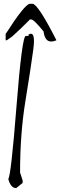

<svg xmlns="http://www.w3.org/2000/svg" viewBox="-20 -967 312 995"><path d="M127.9 -788.1Q166 -810.1 152.6 -710.9Q139.2 -611.8 111.6 -442.9Q84 -273.9 84 -73.2L97.2 -32.2V-19L64 7.8Q35.2 7.8 22.9 -40Q37.1 -56.2 65.7 -418.5Q94.2 -780.8 113.8 -780.8H127.9ZM135.3 -947.3H148.4Q176.3 -947.3 272.5 -758.3Q214.4 -733.4 205.6 -804.2Q157.2 -864.3 142.6 -866.2H135.3Q94.2 -824.2 42.5 -777.3L15.1 -758.3H9.3V-791Q109.4 -947.3 135.3 -947.3Z"/></svg>

Font: Loved by the King
Style: Regular
Weight: 400
Designer: Kimberly Geswein
Foundry: Kimberly Geswein
Version: Version 1.002 2006